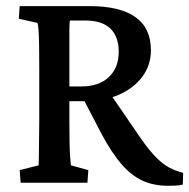

<svg xmlns="http://www.w3.org/2000/svg" viewBox="-20 -593 614 623"><path d="M46.9 0 43.9 -41 105.5 -56.6Q105.5 -62.5 106 -77.6Q106.4 -92.8 106.4 -113.3Q106.4 -133.8 106.9 -156.7Q107.4 -179.7 107.4 -201.2V-371.1Q107.4 -415 106.9 -446.3Q106.4 -477.5 105 -496.1Q103.5 -514.6 101.6 -518.6L41 -532.2L43.9 -573.2H270.5Q369.1 -573.2 419.4 -537.6Q469.7 -502 469.7 -429.7Q469.7 -381.8 441.9 -344.2Q414.1 -306.6 365.7 -285.6Q317.4 -264.6 254.9 -264.6H193.4V-312.5H244.1Q300.8 -312.5 333 -342.8Q365.2 -373 365.2 -424.8Q365.2 -474.6 337.9 -500.5Q310.5 -526.4 257.8 -526.4H207Q206.1 -523.4 205.6 -515.6Q205.1 -507.8 205.1 -491.7Q205.1 -475.6 205.1 -449.7Q205.1 -423.8 205.1 -383.8V-201.2Q205.1 -164.1 205.6 -134.8Q206.1 -105.5 207.5 -85.4Q209 -65.4 210 -56.6L266.6 -41L263.7 0ZM525.4 9.8Q478.5 9.8 442.4 -6.8Q406.2 -23.4 374 -60.5Q341.8 -97.7 308.6 -160.2L246.1 -280.3L330.1 -299.8L438.5 -141.6Q463.9 -105.5 485.4 -83.5Q506.8 -61.5 528.3 -49.8Q549.8 -38.1 574.2 -32.2L573.2 5.9Q561.5 8.8 549.3 9.3Q537.1 9.8 525.4 9.8Z"/></svg>

Font: Crimson Pro ExtraLight Medium
Style: Regular
Weight: 500
Version: Version 1.002